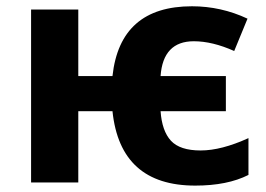

<svg xmlns="http://www.w3.org/2000/svg" viewBox="-20 -576 840 606"><path d="M596.2 9.8Q359.4 9.8 335 -225.1H227.1V0H78.1V-545.9H227.1V-335.9H335Q358.9 -556.2 585.9 -556.2Q677.7 -556.2 761.2 -517.1L719.2 -415Q650.4 -445.8 591.8 -445.8Q494.6 -445.8 486.8 -335.9H692.9V-225.1H486.8Q491.2 -162.6 519.5 -131.8Q547.9 -101.1 613.3 -101.1Q678.7 -101.1 764.2 -140.1V-23.9Q697.8 9.8 596.2 9.8Z"/></svg>

Font: NotoSans-Bold
Style: Bold
Weight: 700
Designer: Monotype Design team
Foundry: Monotype Imaging Inc.
Version: Version 1.04